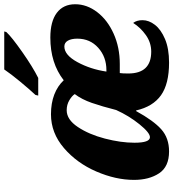

<svg xmlns="http://www.w3.org/2000/svg" viewBox="24 -830 816 904"><g transform="rotate(-90 432.0 -378.0)"><path d="M37 -155Q37 -241 76.5 -332.5Q116 -424 187 -485Q258 -546 346 -546Q398 -546 438.5 -530.5Q479 -515 506 -486Q587 -549 707 -549Q783 -549 823.5 -518.5Q864 -488 864 -432Q864 -377 827 -328.5Q790 -280 725.5 -251Q661 -222 583 -222H540Q538 -210 538 -182Q538 -74 641 -74Q683 -74 718.5 -99Q754 -124 776 -159Q789 -142 789 -115Q789 -85 767 -56.5Q745 -28 700 -9Q655 10 589 10Q489 10 435.5 -28Q382 -66 364 -145H361Q316 -63 275 -26.5Q234 10 171 10Q99 10 68 -37Q37 -84 37 -155ZM554 -285Q616 -285 659 -323.5Q702 -362 702 -422Q702 -450 692.5 -466.5Q683 -483 665 -483Q625 -483 591.5 -421.5Q558 -360 547 -285ZM366 -239Q383 -306 399.5 -353.5Q416 -401 441 -434Q433 -447 412 -459.5Q391 -472 365 -472Q321 -472 286 -419.5Q251 -367 231.5 -292Q212 -217 212 -153Q212 -80 238 -80Q259 -80 299 -129.5Q339 -179 366 -239ZM437 -619Q465 -649 500.5 -692Q536 -735 557 -766H736L733 -756Q710 -731 639.5 -681.5Q569 -632 517 -606H434Z"/></g></svg>

Font: Noto Serif NarrowBlack
Style: Italic
Weight: 900
Width: 4
Italic angle: -12°
Designer: Monotype Design Team
Foundry: Monotype Imaging Inc.
Version: Version 1.001